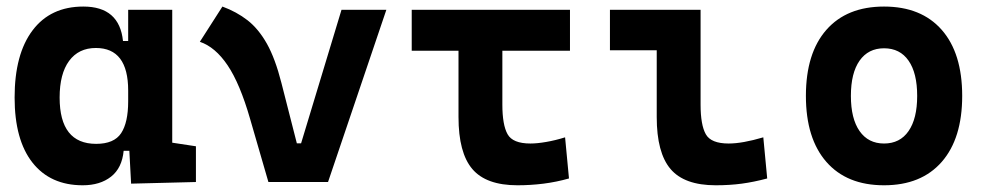

<svg xmlns="http://www.w3.org/2000/svg" viewBox="-20 -547 2970 577"><path d="M228.5 9.8Q131.3 9.8 77.6 -58.3Q23.9 -126.5 23.9 -253.9Q23.9 -384.3 77.9 -455.8Q131.8 -527.3 230.5 -527.3Q338.9 -527.3 349.6 -423.8H365.2V-517.6H497.6V-118.2L568.8 -107.4V0L374 4.9L368.7 -93.8H351.6Q346.7 -42 313.7 -16.1Q280.8 9.8 228.5 9.8ZM365.2 -242.7V-274.9Q365.2 -402.8 268.1 -402.8Q216.3 -402.8 187.7 -364Q159.2 -325.2 159.2 -253.9Q159.2 -114.7 269 -114.7Q322.8 -114.7 344 -146.7Q365.2 -178.7 365.2 -242.7Z M786.6 0 731.4 -190.4Q701.2 -295.4 664.1 -350.6Q627 -405.8 580.6 -421.4L648.4 -527.3Q690.9 -511.7 723.9 -486.1Q756.8 -460.4 782 -415.8Q807.1 -371.1 825.7 -297.9L872.1 -116.2H884.8L1006.3 -517.6H1141.1L965.8 0Z M1535.2 9.8Q1440.9 9.8 1399.4 -39.1Q1357.9 -87.9 1357.9 -195.3V-394.5H1217.3V-517.6H1692.9V-394.5H1489.7V-232.9Q1489.7 -171.4 1505.4 -143.6Q1521 -115.7 1574.2 -115.7Q1594.2 -115.7 1621.3 -120.4Q1648.4 -125 1678.2 -134.3L1689.9 -10.7Q1652.3 0 1613.5 4.9Q1574.7 9.8 1535.2 9.8Z M2130.9 9.8Q2036.6 9.8 1995.1 -39.1Q1953.6 -87.9 1953.6 -195.3V-396H1813V-517.6H2085.4V-232.9Q2085.4 -171.4 2101.1 -143.6Q2116.7 -115.7 2169.9 -115.7Q2210.9 -115.7 2273.9 -134.3L2285.6 -10.7Q2245.6 0 2209.2 4.9Q2172.9 9.8 2130.9 9.8Z M2636.7 9.8Q2524.9 9.8 2463.4 -60.5Q2401.9 -130.9 2401.9 -258.8Q2401.9 -387.2 2463.4 -457.3Q2524.9 -527.3 2636.7 -527.3Q2748.5 -527.3 2810.1 -457.3Q2871.6 -387.2 2871.6 -258.8Q2871.6 -130.9 2810.1 -60.5Q2748.5 9.8 2636.7 9.8ZM2636.7 -115.7Q2684.6 -115.7 2710.4 -153.1Q2736.3 -190.4 2736.3 -258.8Q2736.3 -327.6 2710.4 -364.7Q2684.6 -401.9 2636.7 -401.9Q2589.4 -401.9 2563.2 -364.7Q2537.1 -327.6 2537.1 -258.8Q2537.1 -190.4 2563.2 -153.1Q2589.4 -115.7 2636.7 -115.7Z"/></svg>

Font: CaskaydiaMono NF
Style: Bold
Weight: 700
Designer: Aaron Bell
Foundry: Saja Typeworks
Version: Version 2111.001; ttfautohint (v1.8.4);Nerd Fonts 3.1.1